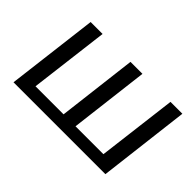

<svg xmlns="http://www.w3.org/2000/svg" viewBox="-83 -710 943 943"><g transform="rotate(45 388.0 -238.5)"><path d="M112.8 -477.1H195.8L144.5 -62.5H339.4L389.6 -477.1H472.7L422.4 -62.5H616.2L667.5 -477.1H750L692.4 0H54.2Z"/></g></svg>

Font: Carlito
Style: Italic
Weight: 400
Italic angle: -7°
Designer: Lukasz Dziedzic
Foundry: tyPoland Lukasz Dziedzic
Version: Version 1.104